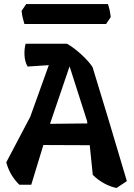

<svg xmlns="http://www.w3.org/2000/svg" viewBox="-20 -916 662 952"><path d="M506 -797H101Q97 -811 93 -826.5Q89 -842 87 -862L110 -896H515Q520 -882 523.5 -866.5Q527 -851 529 -831ZM516 -330 609 -18 558 16Q530 11 498 -6Q466 -23 440 -49L425 -196L195 -197L135 0H76Q55 -20 38 -47.5Q21 -75 11 -111L130 -337L222 -593L117 -586Q103 -610 101.5 -642Q100 -674 107 -699H312Q331 -689 354.5 -670.5Q378 -652 400.5 -629.5Q423 -607 439 -583ZM228 -302 413 -304 412 -315 325 -587Z"/></svg>

Font: Langar
Style: Regular
Weight: 400
Designer: Alessia Mazzarella
Foundry: Typeland
Version: Version 1.001; ttfautohint (v1.8.3)